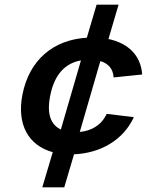

<svg xmlns="http://www.w3.org/2000/svg" viewBox="-20 -740 660 817"><path d="M549.5 -241.5 434 -255.5C411.5 -207 369.5 -183.5 319.5 -178.5L407 -480C440.5 -470 461 -448 463.5 -410.5L585 -423C579.5 -504 525.5 -556.5 441.5 -574L484.5 -720H391L349.5 -579.5C207.5 -571 104.5 -485.5 75.5 -337.5C50.5 -209.5 101.5 -120.5 204.5 -92.5L160 57H253.5L295 -83.5C408.5 -88 505.5 -145 549.5 -241.5ZM193.5 -332C211.5 -425 259 -471.5 324.5 -483L239 -189C197 -208.5 178 -253.5 193.5 -332Z"/></svg>

Font: Monaspace Krypton SemiBold
Style: Italic
Weight: 600
Italic angle: -11°
Designer: Riley Cran & the Lettermatic Team
Foundry: Lettermatic
Version: Version 1.101 (Monaspace Krypton)